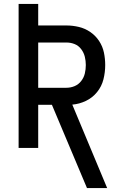

<svg xmlns="http://www.w3.org/2000/svg" viewBox="-20 -755 616 980"><path d="M424 205H527L349 -221Q385 -224 418.5 -240Q452 -256 475.5 -285Q499 -314 508 -350Q517 -386 517 -423Q517 -455 510.5 -486.5Q504 -518 486 -545.5Q468 -573 441 -591.5Q414 -610 382.5 -617.5Q351 -625 319 -625H175V-735H75V0H175V-220H245ZM175 -307V-538H319Q341 -538 361 -530Q381 -522 394.5 -504Q408 -486 413 -465Q418 -444 418 -423Q418 -401 413 -380Q408 -359 394.5 -341.5Q381 -324 361 -315.5Q341 -307 319 -307Z"/></svg>

Font: Iosevka Sparkle Medium
Style: Regular
Weight: 500
Designer: Belleve Invis
Foundry: Belleve Invis
Version: Version 4.5.0; ttfautohint (v1.8.3)